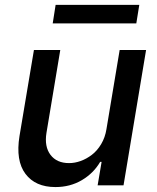

<svg xmlns="http://www.w3.org/2000/svg" viewBox="-20 -747 634 774"><path d="M409.1 -226.2 462.4 -545.5H568.9L478 0H373.6L389.6 -94.5H383.9Q357.2 -48.7 310 -20.8Q262.8 7.1 203.5 7.1Q122.5 7.1 82.6 -46.2Q42.6 -99.4 58.6 -198.5L116.8 -545.5H223L167.3 -211.3Q158.4 -155.9 183.6 -122.7Q208.8 -89.5 258.5 -89.5Q281.6 -89.5 305.2 -98Q328.8 -106.5 350.3 -122.9Q371.8 -139.2 387.8 -166Q403.8 -192.8 409.1 -226.2ZM541.5 -727.3 529.5 -652.7H192.5L204.2 -727.3Z"/></svg>

Font: Karasuma Gothic
Style: Medium Italic
Weight: 500
Italic angle: 9.39998°
Designer: Rasmus Andersson / Ryoko Nishizuka
Foundry: Genbu
Version: Version 1.00